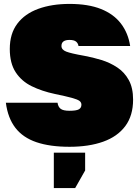

<svg xmlns="http://www.w3.org/2000/svg" viewBox="-20 -735 710 981"><path d="M335 15Q235 15 166 -8.5Q97 -32 58.5 -82Q20 -132 10 -210H274Q277 -189 290 -179Q303 -169 335 -169Q370 -169 383 -176.5Q396 -184 396 -200Q396 -212 386 -219.5Q376 -227 347 -235Q318 -243 260 -255Q194 -269 142 -294.5Q90 -320 60 -366Q30 -412 30 -485Q30 -563 68.5 -614Q107 -665 176 -690Q245 -715 335 -715Q431 -715 496 -689Q561 -663 598 -614.5Q635 -566 645 -500H381Q379 -514 368.5 -522.5Q358 -531 335 -531Q315 -531 304.5 -523.5Q294 -516 294 -500Q294 -481 318 -471.5Q342 -462 410 -450Q454 -442 498 -428.5Q542 -415 579 -390.5Q616 -366 638 -326Q660 -286 660 -226Q660 -144 620 -90.5Q580 -37 507 -11Q434 15 335 15ZM255 226V45H415V136L364 226Z"/></svg>

Font: Golos Text Black
Style: Regular
Weight: 900
Designer: A.Korolkova, Vitaly Kuzmin
Foundry: ParaType Ltd
Version: Version 2.004